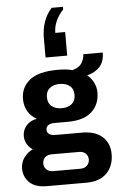

<svg xmlns="http://www.w3.org/2000/svg" viewBox="-68 -951 736 1184"><g transform="rotate(-5 300.0 -358.5)"><path d="M174 188Q101 188 65.5 153Q30 118 30 67Q30 29 51.5 -1Q73 -31 106 -46Q84 -60 71 -83Q58 -106 58 -132Q58 -170 83 -197.5Q108 -225 147 -231Q111 -252 92 -284.5Q73 -317 73 -360Q73 -433 128.5 -477Q184 -521 303 -521Q357 -521 392 -511Q434 -522 450 -547Q466 -572 468 -603H588Q588 -548 559.5 -516Q531 -484 481 -471V-470Q506 -450 520 -421Q534 -392 534 -360Q534 -287 485 -241.5Q436 -196 335 -196H253Q229 -196 215 -186.5Q201 -177 201 -159Q201 -141 214.5 -131.5Q228 -122 252 -122H419Q500 -122 544 -81.5Q588 -41 588 26Q588 98 544.5 143Q501 188 418 188ZM220 99H388Q415 99 430 83.5Q445 68 445 46Q445 25 430.5 10Q416 -5 388 -5H220Q192 -5 177.5 10Q163 25 163 47Q163 68 177.5 83.5Q192 99 220 99ZM306 -283Q345 -283 368.5 -302Q392 -321 392 -358Q392 -395 368.5 -414Q345 -433 306 -433Q268 -433 244.5 -414Q221 -395 221 -358Q221 -321 244.5 -302Q268 -283 306 -283ZM368 -905V-889Q338 -857 322.5 -821.5Q307 -786 307 -749H368V-603H234V-727Q234 -777 250 -823.5Q266 -870 298 -905Z"/></g></svg>

Font: Chivo Mono Medium
Style: Bold
Weight: 700
Monospace: yes
Version: Version 1.008